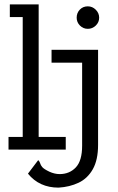

<svg xmlns="http://www.w3.org/2000/svg" viewBox="-20 -685 540 879"><path d="M19 0V-58H84V-607H25V-665H157V-58H281V0ZM382 -553Q361 -553 346 -568Q331 -583 331 -604Q331 -626 345.5 -641Q360 -656 382 -656Q403 -656 418.5 -640.5Q434 -625 434 -604Q434 -583 418.5 -568Q403 -553 382 -553ZM248 174Q160 174 108 110L155 48Q162 55 164 63Q166 71 173.5 80Q181 89 206 101Q230 112 253 112Q298 112 327 81.5Q356 51 356 -18V-398H216V-457H429V-22Q429 47 405 89.5Q381 132 340 151.5Q299 171 248 174Z"/></svg>

Font: Inconsolata Nerd Font Mono
Style: Regular
Weight: 400
Monospace: yes
Designer: Raph Levien, Cyreal, Brenton Simpson
Foundry: Raph Levien, Cyreal, Google
Version: Version 3.000; ttfautohint (v1.8.3);Nerd Fonts 3.0.2